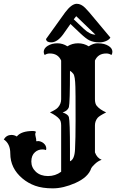

<svg xmlns="http://www.w3.org/2000/svg" viewBox="-23 -987 645 1021"><path d="M481.9 -176.8Q492.7 -147 517.6 -137.2Q498 -130.9 481 -114.3Q463.9 -97.7 462.4 -92.8Q446.8 -44.4 377.4 -13.7Q313.5 14.6 257.8 14.6Q202.1 14.6 163.8 0.7Q125.5 -13.2 96.2 -38.1Q31.7 -92.3 31.7 -170.9Q31.7 -222.7 -2.9 -245.6Q11.7 -269.5 38.1 -269.5Q52.7 -269.5 66.4 -261.2Q89.4 -290.5 153.3 -290.5Q164.1 -290.5 168.5 -285.2Q162.1 -277.8 165.8 -263.9Q169.4 -250 169.4 -246.6V-240.7Q169.4 -238.3 170.4 -235.8Q175.3 -236.8 180.7 -236.8Q186 -236.8 194.1 -233.9Q202.1 -231 208.5 -225.6Q223.1 -213.4 223.1 -196.8Q223.1 -192.4 221.7 -189Q212.9 -192.4 202.6 -192.4Q192.4 -192.4 182.1 -189Q171.9 -185.5 163.1 -177.7Q143.6 -160.6 143.6 -127.9Q143.6 -96.2 168 -73.2Q192.9 -50.8 232.2 -50.8Q271.5 -50.8 302.2 -73.7V-320.3Q302.2 -342.8 293 -353.5Q278.3 -371.6 242.7 -389.2Q275.9 -404.3 285.6 -416Q302.2 -435.1 302.2 -459V-665Q285.6 -702.6 242.2 -702.6Q225.6 -702.6 214.8 -694.3Q209.5 -701.7 209.5 -711.2Q209.5 -720.7 215.1 -729Q220.7 -737.3 230.5 -743.2Q252.9 -756.8 282 -756.8Q311 -756.8 335.4 -740.7Q360.8 -756.8 392.1 -756.8Q423.3 -756.8 448.7 -740.7Q473.1 -756.8 494.6 -756.8Q516.1 -756.8 529.8 -753.2Q543.5 -749.5 553.7 -743.2Q574.7 -730.5 574.7 -711.4Q574.7 -701.7 569.3 -694.3Q558.6 -702.6 542 -702.6Q498.5 -702.6 481.9 -665V-459Q481.9 -435.1 492.2 -423.3Q508.3 -404.3 541.5 -389.2Q505.9 -371.6 496.1 -360.4Q481.9 -342.8 481.9 -320.3ZM349.1 -129.4Q373.5 -138.7 376 -193.4Q378.9 -248 378.9 -344.7Q378.9 -441.4 378.7 -473.4Q378.4 -505.4 377.9 -524.9Q376.5 -582.5 366.9 -594.5Q357.4 -606.4 349.1 -610.4Q349.1 -440.4 343.3 -417Q336.4 -397.5 310.1 -389.2Q339.4 -378.9 343.3 -364.3Q349.1 -340.8 349.1 -192.9ZM312 -803.2Q281.2 -761.7 249 -761.7Q224.1 -761.7 221.7 -779.3L323.7 -921.4Q357.9 -966.8 385.3 -966.8Q408.2 -966.8 429.7 -945.3Q439 -936 451.7 -921.4L564 -787.1Q557.6 -775.9 541 -768.8Q524.4 -761.7 507.1 -761.7Q489.7 -761.7 476.8 -764.4Q463.9 -767.1 452.1 -772.5Q434.6 -781.2 404.8 -809.1L351.6 -859.4ZM382.3 -900.9 369.1 -884.3 422.4 -834Q455.1 -802.7 484.4 -802.7Z"/></svg>

Font: Rye
Style: Regular
Weight: 400
Designer: Nicole Fally
Foundry: Nicole Fally
Version: Version 1.001